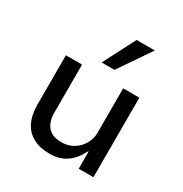

<svg xmlns="http://www.w3.org/2000/svg" viewBox="-177 -895 991 1039"><g transform="rotate(30 318.5 -375.5)"><path d="M278 9Q217 9 174.5 -13.5Q132 -36 110 -80.5Q88 -125 88 -192V-497H189V-197Q189 -162 200.5 -134.5Q212 -107 236.5 -92Q261 -77 302 -77Q343 -77 375.5 -96.5Q408 -116 427 -149Q446 -182 446 -219V-497H547V0H455V-107H452Q426 -53 383 -22Q340 9 278 9ZM275 -560 378 -760H492L355 -560Z"/></g></svg>

Font: Nunito Sans 12pt ExtraLight 7pt Medium
Style: Regular
Weight: 500
Version: Version 3.101;gftools[0.9.27]